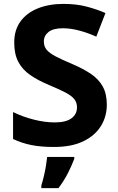

<svg xmlns="http://www.w3.org/2000/svg" viewBox="-20 -744 606 985"><path d="M528 -207Q528 -146 497.5 -97Q467 -48 407 -19Q347 10 257 10Q189 10 140 0Q91 -10 47 -31V-169Q96 -145 153 -130.5Q210 -116 261 -116Q318 -116 346.5 -137Q375 -158 375 -193Q375 -218 361 -235.5Q347 -253 315.5 -269.5Q284 -286 231 -308Q174 -332 134.5 -359.5Q95 -387 74 -426.5Q53 -466 53 -526Q53 -590 85 -634Q117 -678 174 -701Q231 -724 306 -724Q372 -724 425 -710Q478 -696 521 -677L474 -556Q432 -575 387.5 -587Q343 -599 302 -599Q253 -599 229 -580Q205 -561 205 -531Q205 -506 219 -489Q233 -472 265 -455Q297 -438 352 -415Q408 -391 447 -364.5Q486 -338 507 -300.5Q528 -263 528 -207ZM361 71Q348 106 328 145Q308 184 280 221H192V208Q198 189 204.5 162Q211 135 215.5 108Q220 81 222 61H361Z"/></svg>

Font: Noto Sans Meetei Mayek
Style: Bold
Weight: 700
Designer: Monotype Design Team and Neelakash Kshetrimayum
Foundry: Monotype Imaging Inc.
Version: Version 2.002; ttfautohint (v1.8.4.7-5d5b)